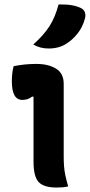

<svg xmlns="http://www.w3.org/2000/svg" viewBox="-20 -834 402 859"><path d="M130 -111V-401L124 -402Q115 -395 104.5 -391Q94 -387 80 -387Q33 -387 33 -470Q33 -508 41 -538Q67 -543 91 -545.5Q115 -548 143 -548Q196 -548 230.5 -527Q265 -506 265 -459V-137Q265 -111 266.5 -90.5Q268 -70 272.5 -49Q277 -28 285 0Q272 3 259.5 4Q247 5 233 5Q176 5 153 -19.5Q130 -44 130 -111ZM242 -814Q305 -816 342 -798Q356 -791 360 -778Q364 -765 360 -751Q350 -713 327 -684Q304 -655 276 -638Q244 -617 197 -617Q159 -617 129 -635Q176 -677 201.5 -717Q227 -757 242 -814Z"/></svg>

Font: Recursive Sn Csl St
Style: Bold
Weight: 700
Version: Version 1.079;hotconv 1.0.112;makeotfexe 2.5.65598; ttfautoh